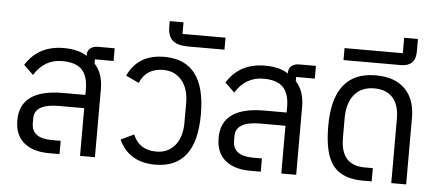

<svg xmlns="http://www.w3.org/2000/svg" viewBox="-53 -921 2404 1054"><g transform="rotate(5 1149.5 -394.5)"><path d="M556 -535H453V-512Q500 -462 500 -375V0H418V-263H279Q144 -263 144 -183V-157Q144 -73 256 -73H305V0H246Q158 0 108 -42Q58 -84 58 -165Q58 -336 296 -336H418V-366Q418 -441 383.5 -475.5Q349 -510 276 -510Q177 -510 122 -420L69 -471Q138 -582 278 -582Q358 -582 406 -550V-557Q406 -579 422 -592Q438 -605 464 -605H556Z M833 12Q687 12 632 -109L704 -143Q738 -60 833 -60Q896 -60 934.5 -105.5Q973 -151 973 -231V-339Q973 -419 934.5 -464.5Q896 -510 833 -510Q738 -510 704 -427L632 -461Q687 -582 833 -582Q1059 -582 1059 -285Q1059 12 833 12Z M957 -650Q897 -650 870.5 -674Q844 -698 844 -751V-780H920V-716H1157V-650Z M1665 -535H1562V-512Q1609 -462 1609 -375V0H1527V-263H1388Q1253 -263 1253 -183V-157Q1253 -73 1365 -73H1414V0H1355Q1267 0 1217 -42Q1167 -84 1167 -165Q1167 -336 1405 -336H1527V-366Q1527 -441 1492.5 -475.5Q1458 -510 1385 -510Q1286 -510 1231 -420L1178 -471Q1247 -582 1387 -582Q1467 -582 1515 -550V-557Q1515 -579 1531 -592Q1547 -605 1573 -605H1665Z M1975 0Q1863 0 1812 -64.5Q1761 -129 1761 -282Q1761 -582 1997 -582Q2103 -582 2159 -525.5Q2215 -469 2215 -366V0H2133V-355Q2133 -430 2097.5 -470Q2062 -510 1995 -510Q1925 -510 1886 -463.5Q1847 -417 1847 -332V-225Q1847 -73 1980 -73H2025V0Z M1813 -650V-716H2134V-801H2210V-731Q2210 -650 2127 -650Z"/></g></svg>

Font: Anuphan
Style: Regular
Weight: 400
Designer: Mike Abbink, Paul van der Laan, Pieter van Rosmalen, Mint Tantisuwanna
Foundry: Bold Monday; Cadson Demak
Version: Version 3.002;hotconv 1.0.109;makeotfexe 2.5.65596